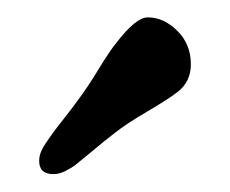

<svg xmlns="http://www.w3.org/2000/svg" viewBox="-20 -722 263 220"><path d="M110.4 -568.8Q99.1 -560.1 85.7 -548.8Q72.3 -537.6 66.9 -533.4Q61.5 -529.3 54.7 -525.9Q47.9 -522.5 41 -522.5Q24.9 -522.5 24.9 -537.6Q24.9 -542.5 26.6 -547.1Q28.3 -551.8 32.7 -558.3Q37.1 -564.9 41.3 -570.6Q45.4 -576.2 53.7 -586.7Q62 -597.2 68.4 -606Q81.1 -623 93.5 -643.6Q106 -664.1 113.3 -672.9Q135.7 -702.1 149.4 -702.1Q167.5 -702.1 183.1 -686.8Q198.7 -671.4 198.7 -648.4Q198.7 -628.4 183.6 -616.7Q172.9 -608.4 148.7 -594.2Q124.5 -580.1 110.4 -568.8Z"/></svg>

Font: Cooper*
Style: Regular
Weight: 400
Designer: Owen Earl
Foundry: indestructible type*
Version: Version 0.001